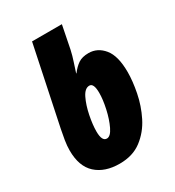

<svg xmlns="http://www.w3.org/2000/svg" viewBox="-184 -868 900 987"><g transform="rotate(-30 265.5 -375.0)"><path d="M506 -378Q506 -474 469.5 -518.5Q433 -563 380 -563Q342 -563 319 -547.5Q296 -532 275 -504H273Q281 -530 291.5 -561Q302 -592 309 -624L336 -760H159L62 -296Q56 -267 51 -236Q46 -205 46 -177Q46 -83 97 -36.5Q148 10 236 10Q314 10 366.5 -30Q419 -70 449.5 -131Q480 -192 493 -258.5Q506 -325 506 -378ZM214 -193Q214 -233 224.5 -285.5Q235 -338 254 -377Q273 -416 300 -416Q326 -416 326 -358Q326 -319 314.5 -266.5Q303 -214 284 -174.5Q265 -135 243 -135Q214 -135 214 -193Z"/></g></svg>

Font: Noto Sans Display SemiCondensed Black
Style: Italic
Weight: 900
Width: 4
Designer: Monotype Design team
Foundry: Monotype Imaging Inc.
Version: 1.000